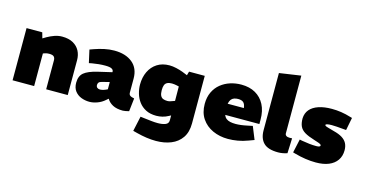

<svg xmlns="http://www.w3.org/2000/svg" viewBox="-94 -1214 3556 1866"><g transform="rotate(15 1684.0 -280.5)"><path d="M45 0V-525H203L219 -468L254 -489Q289 -509 326.5 -522Q364 -535 402 -535Q468 -535 512 -510.5Q556 -486 578 -444.5Q600 -403 600 -350V0H383V-292Q383 -315 370.5 -328Q358 -341 322 -341Q311 -341 301 -339.5Q291 -338 282 -335L262 -328V0Z M819 9Q776 9 737 -6Q698 -21 673 -53.5Q648 -86 648 -138Q648 -205 688.5 -238.5Q729 -272 821 -294L962 -327V-329Q964 -349 945 -360Q926 -371 878 -371Q847 -371 814.5 -368Q782 -365 748 -359L718 -353L689 -482L728 -496Q776 -513 826.5 -524Q877 -535 927 -535Q1041 -535 1109 -479.5Q1177 -424 1177 -320V-180Q1177 -160 1189 -150.5Q1201 -141 1232 -135L1217 -3Q1201 1 1184 4.5Q1167 8 1156 8Q1093 8 1053.5 -13Q1014 -34 994 -69L973 -51Q939 -21 897.5 -6Q856 9 819 9ZM887 -133Q899 -133 914 -136.5Q929 -140 945 -147L962 -155V-228L890 -210Q865 -204 857 -193.5Q849 -183 849 -169Q849 -151 860 -142Q871 -133 887 -133Z M1542 209Q1496 209 1447 202Q1398 195 1348 182L1305 171L1338 20L1379 25Q1414 29 1448.5 33Q1483 37 1514 37Q1561 37 1591.5 25Q1622 13 1622 -20V-69L1603 -59Q1574 -43 1543.5 -35.5Q1513 -28 1482 -28Q1420 -28 1376.5 -50.5Q1333 -73 1305.5 -110Q1278 -147 1265 -192Q1252 -237 1252 -281Q1252 -354 1279.5 -411.5Q1307 -469 1358.5 -502Q1410 -535 1482 -535Q1514 -535 1551 -526.5Q1588 -518 1617 -507L1669 -486L1680 -525H1838V-46Q1838 42 1799 98.5Q1760 155 1693 182Q1626 209 1542 209ZM1470 -283Q1470 -249 1479 -229.5Q1488 -210 1506 -202.5Q1524 -195 1550 -195Q1561 -195 1575 -198.5Q1589 -202 1602 -208L1622 -215L1621 -360L1599 -365Q1589 -367 1576.5 -369Q1564 -371 1550 -371Q1521 -371 1503 -362Q1485 -353 1477.5 -334Q1470 -315 1470 -283Z M2213 9Q2129 9 2059.5 -22.5Q1990 -54 1949 -114.5Q1908 -175 1908 -262Q1908 -330 1932.5 -381.5Q1957 -433 1999 -467Q2041 -501 2094 -518Q2147 -535 2205 -535Q2288 -535 2347.5 -501Q2407 -467 2439.5 -404.5Q2472 -342 2472 -255V-210H2128Q2136 -188 2152 -175Q2168 -162 2192 -156.5Q2216 -151 2247 -151Q2272 -151 2301 -154.5Q2330 -158 2362 -165L2415 -176L2467 -48L2410 -27Q2360 -8 2310 0.5Q2260 9 2213 9ZM2123 -321H2286Q2282 -358 2265 -375Q2248 -392 2210 -392Q2188 -392 2170 -385.5Q2152 -379 2140.5 -364Q2129 -349 2123 -321Z M2718 9Q2616 9 2571.5 -35.5Q2527 -80 2527 -163V-738L2744 -770V-190Q2744 -174 2756 -165.5Q2768 -157 2791 -157Q2796 -157 2802 -157.5Q2808 -158 2815 -158L2809 -7Q2790 0 2765.5 4.5Q2741 9 2718 9Z M3097 9Q3046 9 2992 1Q2938 -7 2885 -22L2860 -29L2890 -166L2914 -161Q2955 -154 2991 -150Q3027 -146 3061 -146Q3080 -146 3090.5 -150Q3101 -154 3101 -162Q3101 -168 3094.5 -173Q3088 -178 3071.5 -184Q3055 -190 3026 -199Q2963 -218 2927.5 -239.5Q2892 -261 2877.5 -292.5Q2863 -324 2863 -372Q2865 -425 2895.5 -461Q2926 -497 2982 -516Q3038 -535 3116 -535Q3162 -535 3209.5 -528Q3257 -521 3312 -504L3326 -500L3301 -372L3277 -374Q3237 -378 3206 -380Q3175 -382 3155 -382Q3127 -382 3110.5 -378.5Q3094 -375 3094 -368Q3094 -363 3099.5 -359Q3105 -355 3125.5 -349Q3146 -343 3189 -331Q3241 -318 3274 -297.5Q3307 -277 3322.5 -247.5Q3338 -218 3338 -177Q3338 -119 3309 -77Q3280 -35 3226.5 -13Q3173 9 3097 9Z"/></g></svg>

Font: REM Black
Style: Regular
Weight: 900
Designer: Octavio Pardo
Foundry: Ashler Design
Version: Version 1.005;gftools[0.9.28]